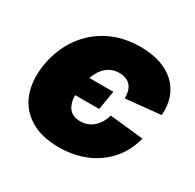

<svg xmlns="http://www.w3.org/2000/svg" viewBox="-127 -686 850 836"><g transform="rotate(30 298.5 -268.5)"><path d="M262.7 10.3Q175.3 10.3 118.2 -24.9Q61 -60.1 37.8 -122.6Q14.6 -185.1 27.8 -268.6Q42 -351.6 86.2 -414.3Q130.4 -477.1 199 -512Q267.6 -546.9 355 -546.9Q411.6 -546.9 455.3 -532Q499 -517.1 528.6 -489.3Q558.1 -461.4 571.8 -422.6Q585.4 -383.8 581.5 -335.4L406.2 -317.9Q406.2 -337.4 401.9 -353.3Q397.5 -369.1 387.9 -380.1Q378.4 -391.1 363.8 -396.7Q349.1 -402.3 330.1 -402.3Q300.3 -402.3 276.9 -386.7Q253.4 -371.1 238 -341.3Q222.7 -311.5 215.3 -269Q208.5 -226.6 214.1 -196.3Q219.7 -166 237.8 -150.1Q255.9 -134.3 286.1 -134.3Q305.2 -134.3 321.5 -140.1Q337.9 -146 351.3 -157.5Q364.7 -168.9 374.8 -185.5Q384.8 -202.1 390.6 -222.7L560.1 -204.6Q547.9 -155.3 521.5 -116Q495.1 -76.7 456.3 -48.3Q417.5 -20 368.7 -4.9Q319.8 10.3 262.7 10.3ZM205.6 -222.2 221.7 -317.9H348.6L332.5 -222.2Z"/></g></svg>

Font: Inter 18pt Black
Style: Italic
Weight: 900
Italic angle: -9.3988°
Designer: Rasmus Andersson
Foundry: rsms
Version: Version 4.001;git-66647c0bb